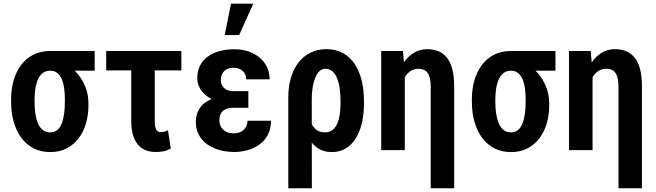

<svg xmlns="http://www.w3.org/2000/svg" viewBox="-20 -800 3496 1023"><path d="M39.1 -258.8V-269Q39.1 -324.7 52.7 -372.1Q66.4 -419.4 92.8 -454.3Q119.1 -489.3 158.2 -508.8Q197.3 -528.3 247.1 -528.3Q257.3 -523.9 266.4 -509.8Q275.4 -495.6 290.3 -480.7Q305.2 -465.8 331.1 -458Q363.3 -441.4 390.4 -410.4Q417.5 -379.4 434.3 -338.4Q451.2 -297.4 451.2 -249.5V-239.3Q451.2 -187.5 438 -142.3Q424.8 -97.2 398.9 -63Q373 -28.8 335.2 -9.3Q297.4 10.3 248 10.3Q197.3 10.3 158.4 -10Q119.6 -30.3 93 -66.7Q66.4 -103 52.7 -152.1Q39.1 -201.2 39.1 -258.8ZM164.1 -269V-258.8Q164.1 -224.6 168.5 -195.1Q172.9 -165.5 182.4 -142.8Q191.9 -120.1 208 -107.4Q224.1 -94.7 248 -94.7Q270 -94.7 285.2 -107.4Q300.3 -120.1 309.1 -142.8Q317.9 -165.5 321.8 -195.1Q325.7 -224.6 325.7 -258.8V-269Q325.7 -300.3 322 -328.1Q318.4 -356 309.3 -377.4Q300.3 -398.9 285.2 -411.1Q270 -423.3 247.6 -423.3Q224.1 -423.3 208 -411.1Q191.9 -398.9 182.4 -377.4Q172.9 -356 168.5 -328.1Q164.1 -300.3 164.1 -269ZM484.4 -528.3V-423.3H247.1V-528.3Z M946.3 -528.3V-424.8H545.9V-528.3ZM679.2 -528.3H804.7V-154.3Q804.7 -131.8 808.3 -119.1Q812 -106.4 819.3 -101.3Q826.7 -96.2 835.9 -96.2Q849.6 -96.2 858.2 -99.1Q866.7 -102.1 875 -106L890.1 -8.3Q868.7 2.9 850.1 6.3Q831.5 9.8 808.6 9.8Q768.6 9.8 739.7 -7.8Q710.9 -25.4 695.1 -62.3Q679.2 -99.1 679.2 -156.2Z M1198.7 -287.1H1303.2V-225.6H1222.7Q1200.2 -225.6 1183.6 -218.8Q1167 -211.9 1158 -196.8Q1148.9 -181.6 1148.9 -157.7Q1148.9 -144.5 1153.6 -132.3Q1158.2 -120.1 1167.7 -110.4Q1177.2 -100.6 1191.2 -95Q1205.1 -89.4 1223.6 -89.4Q1248.5 -89.4 1265.1 -98.6Q1281.7 -107.9 1290.3 -123.5Q1298.8 -139.2 1298.8 -156.7H1423.8Q1423.8 -113.3 1407.2 -81.8Q1390.6 -50.3 1362.3 -30Q1334 -9.8 1299.6 0Q1265.1 9.8 1229.5 9.8Q1185.5 9.8 1147.9 -1Q1110.4 -11.7 1082.5 -32.2Q1054.7 -52.7 1039.1 -82.3Q1023.4 -111.8 1023.4 -149.4Q1023.4 -182.6 1035.6 -208.3Q1047.9 -233.9 1070.6 -251.5Q1093.3 -269 1125.7 -278.1Q1158.2 -287.1 1198.7 -287.1ZM1303.2 -252H1198.7Q1162.1 -252 1131.6 -262.2Q1101.1 -272.5 1078.6 -290.8Q1056.2 -309.1 1043.7 -333Q1031.2 -356.9 1031.2 -383.8Q1031.2 -421.4 1045.7 -450Q1060.1 -478.5 1086.4 -498Q1112.8 -517.6 1149.2 -527.6Q1185.5 -537.6 1229.5 -537.6Q1268.1 -537.6 1301.8 -526.6Q1335.4 -515.6 1361.1 -494.9Q1386.7 -474.1 1401.6 -444.8Q1416.5 -415.5 1416.5 -377.4H1291.5Q1291.5 -396.5 1283 -410.2Q1274.4 -423.8 1259 -431.4Q1243.7 -439 1224.1 -439Q1200.7 -439 1185.8 -429.7Q1170.9 -420.4 1163.8 -405.8Q1156.7 -391.1 1156.7 -375.5Q1156.7 -361.8 1160.9 -350.6Q1165 -339.4 1173.6 -331.3Q1182.1 -323.2 1194.3 -318.8Q1206.5 -314.5 1222.7 -314.5H1303.2ZM1177.2 -613.3 1210.9 -780.3H1329.1L1254.4 -613.3Z M1516.1 203.1V-282.2Q1516.1 -340.3 1530.5 -387.5Q1544.9 -434.6 1571.3 -468Q1597.7 -501.5 1635.3 -519.8Q1672.9 -538.1 1718.8 -538.1Q1768.6 -538.1 1806.2 -517.8Q1843.8 -497.6 1869.1 -460Q1894.5 -422.4 1907 -371.6Q1919.4 -320.8 1919.4 -259.3V-249Q1919.4 -192.4 1908.2 -145Q1897 -97.7 1875.5 -62.7Q1854 -27.8 1821.8 -8.8Q1789.6 10.3 1747.6 10.3Q1706.5 10.3 1676.5 -8.5Q1646.5 -27.3 1626.5 -61Q1606.4 -94.7 1594.2 -140.9Q1582 -187 1576.2 -242.2Q1578.1 -241.7 1588.9 -235.6Q1599.6 -229.5 1610.4 -223.6Q1621.1 -217.8 1621.6 -217.8Q1624.5 -182.6 1634 -154.5Q1643.6 -126.5 1662.6 -110.6Q1681.6 -94.7 1711.9 -94.7Q1734.9 -94.7 1750.5 -106.4Q1766.1 -118.2 1775.9 -139.2Q1785.6 -160.2 1790 -188.2Q1794.4 -216.3 1794.4 -249V-259.3Q1794.4 -295.4 1790.3 -326.7Q1786.1 -357.9 1776.6 -381.8Q1767.1 -405.8 1751.7 -419.7Q1736.3 -433.6 1713.4 -433.6Q1694.8 -433.6 1681.4 -420.2Q1668 -406.7 1658.9 -384Q1649.9 -361.3 1645.5 -332.3Q1641.1 -303.2 1641.1 -272.5L1641.6 203.1Z M2136.7 -415.5V0H2011.2V-528.3H2127ZM2112.3 -282.2 2082 -281.2Q2082 -336.9 2094.7 -383.8Q2107.4 -430.7 2130.6 -465.3Q2153.8 -500 2185.8 -519Q2217.8 -538.1 2256.3 -538.1Q2288.1 -538.1 2314.5 -527.6Q2340.8 -517.1 2360.1 -494.1Q2379.4 -471.2 2389.6 -432.9Q2399.9 -394.5 2399.9 -337.9V203.1H2274.9V-337.9Q2274.9 -363.3 2270.8 -381.6Q2266.6 -399.9 2258.5 -411.4Q2250.5 -422.9 2238.3 -428.2Q2226.1 -433.6 2210 -433.6Q2186.5 -433.6 2168.2 -421.9Q2149.9 -410.2 2137.5 -389.4Q2125 -368.7 2118.7 -341.1Q2112.3 -313.5 2112.3 -282.2Z M2494.1 -258.8V-269Q2494.1 -324.7 2507.8 -372.1Q2521.5 -419.4 2547.9 -454.3Q2574.2 -489.3 2613.3 -508.8Q2652.3 -528.3 2702.1 -528.3Q2712.4 -523.9 2721.4 -509.8Q2730.5 -495.6 2745.4 -480.7Q2760.3 -465.8 2786.1 -458Q2818.4 -441.4 2845.5 -410.4Q2872.6 -379.4 2889.4 -338.4Q2906.2 -297.4 2906.2 -249.5V-239.3Q2906.2 -187.5 2893.1 -142.3Q2879.9 -97.2 2854 -63Q2828.1 -28.8 2790.3 -9.3Q2752.4 10.3 2703.1 10.3Q2652.3 10.3 2613.5 -10Q2574.7 -30.3 2548.1 -66.7Q2521.5 -103 2507.8 -152.1Q2494.1 -201.2 2494.1 -258.8ZM2619.1 -269V-258.8Q2619.1 -224.6 2623.5 -195.1Q2627.9 -165.5 2637.5 -142.8Q2647 -120.1 2663.1 -107.4Q2679.2 -94.7 2703.1 -94.7Q2725.1 -94.7 2740.2 -107.4Q2755.4 -120.1 2764.2 -142.8Q2772.9 -165.5 2776.9 -195.1Q2780.8 -224.6 2780.8 -258.8V-269Q2780.8 -300.3 2777.1 -328.1Q2773.4 -356 2764.4 -377.4Q2755.4 -398.9 2740.2 -411.1Q2725.1 -423.3 2702.6 -423.3Q2679.2 -423.3 2663.1 -411.1Q2647 -398.9 2637.5 -377.4Q2627.9 -356 2623.5 -328.1Q2619.1 -300.3 2619.1 -269ZM2939.5 -528.3V-423.3H2702.1V-528.3Z M3137.2 -415.5V0H3011.7V-528.3H3127.4ZM3112.8 -282.2 3082.5 -281.2Q3082.5 -336.9 3095.2 -383.8Q3107.9 -430.7 3131.1 -465.3Q3154.3 -500 3186.3 -519Q3218.3 -538.1 3256.8 -538.1Q3288.6 -538.1 3314.9 -527.6Q3341.3 -517.1 3360.6 -494.1Q3379.9 -471.2 3390.1 -432.9Q3400.4 -394.5 3400.4 -337.9V203.1H3275.4V-337.9Q3275.4 -363.3 3271.2 -381.6Q3267.1 -399.9 3259 -411.4Q3251 -422.9 3238.8 -428.2Q3226.6 -433.6 3210.4 -433.6Q3187 -433.6 3168.7 -421.9Q3150.4 -410.2 3137.9 -389.4Q3125.5 -368.7 3119.1 -341.1Q3112.8 -313.5 3112.8 -282.2Z"/></svg>

Font: Roboto Condensed SemiBold
Style: Regular
Weight: 600
Designer: Christian Robertson
Foundry: Google
Version: Version 3.008; 2023